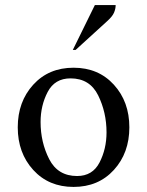

<svg xmlns="http://www.w3.org/2000/svg" viewBox="-20 -727 580 757"><path d="M270 10Q172 10 111 -57Q50 -124 50 -225Q50 -326 111 -393Q172 -460 270 -460Q368 -460 429 -393Q490 -326 490 -225Q490 -124 429 -57Q368 10 270 10ZM284 -33Q345 -33 372.5 -86.5Q400 -140 400 -205Q400 -284 367 -351Q334 -418 258 -418Q196 -418 168 -364.5Q140 -311 140 -246Q140 -166 174 -99.5Q208 -33 284 -33ZM267 -530 354 -707H436Q436 -692 429.5 -677Q423 -662 403 -644L278 -530Z"/></svg>

Font: Spectral
Style: Regular
Weight: 400
Designer: Jean-Baptiste Levee
Foundry: Production Type
Version: Version 1.002